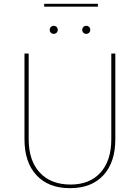

<svg xmlns="http://www.w3.org/2000/svg" viewBox="-20 -974 731 1004"><path d="M211 -939V-954H492V-939ZM446 -803Q440 -797 431 -797Q422 -797 416 -803Q410 -809 410 -818Q410 -827 416 -833Q422 -839 431 -839Q440 -839 446 -833Q452 -827 452 -818Q452 -809 446 -803ZM276 -803Q270 -797 261 -797Q252 -797 246 -803Q240 -809 240 -818Q240 -827 246 -833Q252 -839 261 -839Q270 -839 276 -833Q282 -827 282 -818Q282 -809 276 -803ZM108 -246V-694H130V-246Q130 -134 188 -71.5Q246 -9 349 -9Q449 -9 505.5 -71.5Q562 -134 562 -246V-694H583V-246Q583 -125 520.5 -57.5Q458 10 346 10Q234 10 171 -57.5Q108 -125 108 -246Z"/></svg>

Font: Cantarell Thin
Style: Regular
Weight: 100
Designer: Dave Crossland, Nikolaus Waxweiler, Florian Fecher, Jacques Le Bailly, Eben Sorkin, Alexei Vanyashin, Alexios Zavras, Em
Version: Version 0.303